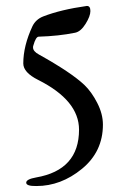

<svg xmlns="http://www.w3.org/2000/svg" viewBox="-20 -435 415 644"><path d="M102.1 189Q67.9 189.5 67.9 177.7Q67.9 166 101.1 160.2Q245.1 135.3 245.1 0Q245.1 -98.1 107.9 -167Q58.1 -191.9 58.1 -222.2Q58.1 -281.2 88.9 -347.2Q100.1 -370.1 125 -379.9Q184.1 -402.8 271 -415H272Q283.2 -415 283.2 -397.9Q283.2 -380.9 267.1 -355Q251 -329.1 231.9 -325.2Q176.8 -314 109.9 -312Q100.1 -312 91.8 -282.2Q90.8 -280.3 90.8 -275.9Q90.8 -262.7 110.8 -252Q218.8 -191.9 263.2 -149.9Q287.1 -127 306.2 -89.8Q325.2 -52.7 325.2 -17.1Q325.2 73.7 254.9 131.3Q184.6 189 102.1 189Z"/></svg>

Font: EBGaramond
Style: Regular
Weight: 400
Version: Version 000.012g